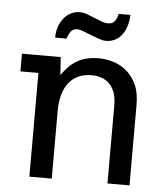

<svg xmlns="http://www.w3.org/2000/svg" viewBox="-51 -743 685 788"><g transform="rotate(5 291.5 -348.5)"><path d="M420.9 0V-322.3Q420.9 -377.4 393.8 -407.2Q366.7 -437 317.4 -437Q258.3 -437 224.9 -396.2Q191.4 -355.5 191.4 -277.3V0H99.1V-427.2H24.9V-500H184.6L189.5 -426.8Q204.1 -446.8 219.2 -462.2Q234.4 -477.5 252.4 -487.8Q270.5 -498 292 -503.4Q313.5 -508.8 339.8 -508.8Q366.7 -508.8 396.7 -500.7Q426.8 -492.7 452.4 -472.4Q478 -452.1 494.9 -418Q511.7 -383.8 511.7 -331.1V0ZM363.8 -582.5Q350.6 -582.5 333.7 -588.4Q316.9 -594.2 299.8 -601.1Q282.7 -607.9 267.6 -613.8Q252.4 -619.6 242.7 -619.6Q227.1 -619.6 218.3 -610.1Q209.5 -600.6 201.7 -577.6H154.8Q154.8 -602.5 162.1 -623.3Q169.4 -644 181.9 -658.9Q194.3 -673.8 210.9 -682.1Q227.5 -690.4 245.6 -690.4Q260.7 -690.4 276.6 -684.8Q292.5 -679.2 307.9 -672.6Q323.2 -666 338.1 -660.4Q353 -654.8 366.2 -654.8Q383.3 -654.8 392.6 -665.8Q401.9 -676.8 405.8 -697.3H454.6Q453.1 -667 445.3 -645.5Q437.5 -624 425 -609.9Q412.6 -595.7 396.7 -589.1Q380.9 -582.5 363.8 -582.5Z"/></g></svg>

Font: Shanti
Style: Regular
Weight: 400
Designer: vernon adams
Foundry: vernon adams
Version: Version 1.000